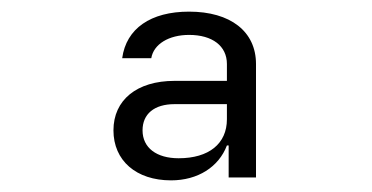

<svg xmlns="http://www.w3.org/2000/svg" viewBox="-20 -760 640 330"><path d="M305 -740C239 -740 197 -711 190 -660H240C244 -684 270 -700 305 -700C345 -700 370 -681 370 -650V-621H280C215 -621 175 -588 175 -536C175 -484 214 -450 274 -450C320 -450 356 -473 370 -510H373V-455H420V-650C420 -706 376 -740 305 -740ZM287 -488C249 -488 225 -506 225 -536C225 -564 245 -581 280 -581H370V-555C370 -513 339 -488 287 -488Z"/></svg>

Font: Tekne LDO
Style: Regular
Weight: 400
Monospace: yes
Designer: Alessio Laiso, Mario Rullo, Paolo Rosset
Foundry: Alessio Laiso
Version: Version 1.000;hotconv 1.0.109;makeotfexe 2.5.65596